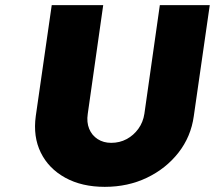

<svg xmlns="http://www.w3.org/2000/svg" viewBox="-20 -720 835 746"><path d="M387 6Q298 6 233.5 -29.5Q169 -65 138.5 -127Q108 -189 119 -269L181 -700H381L321 -278Q316 -245 326.5 -219.5Q337 -194 359.5 -179.5Q382 -165 412 -165Q445 -165 472 -179.5Q499 -194 517.5 -219.5Q536 -245 541 -278L601 -700H795L733 -269Q722 -189 673.5 -127Q625 -65 551 -29.5Q477 6 387 6Z"/></svg>

Font: Lexend ExtBd
Style: Italic
Weight: 800
Italic angle: -8.13011°
Designer: Bonnie Shaver-Troup, Thomas Jockin
Foundry: Lexend
Version: Version 1.007